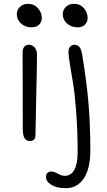

<svg xmlns="http://www.w3.org/2000/svg" viewBox="-20 -732 564 1012"><path d="M146 -587.9Q113.8 -587.9 91.3 -607.9Q68.8 -627.9 68.8 -657.2Q68.8 -680.2 85.4 -696Q102.1 -711.9 127 -711.9Q159.7 -711.9 179.9 -689.2Q200.2 -666.5 200.2 -636.2Q200.2 -617.7 186.5 -602.8Q172.9 -587.9 146 -587.9ZM388.2 -587.9Q356 -587.9 333.5 -607.9Q311 -627.9 311 -657.2Q311 -680.2 327.6 -696Q344.2 -711.9 369.1 -711.9Q401.9 -711.9 421.9 -689.2Q441.9 -666.5 441.9 -636.2Q441.9 -617.7 428.5 -602.8Q415 -587.9 388.2 -587.9ZM138.2 11.2Q118.2 11.2 109.1 -4.2Q100.1 -19.5 100.1 -53.2Q100.1 -178.2 99.6 -295.2Q99.1 -412.1 99.1 -454.1Q99.1 -473.6 107.4 -484.9Q115.7 -496.1 131.8 -496.1Q149.9 -496.1 162.1 -482.4Q174.3 -468.8 174.8 -444.8Q175.3 -403.3 171.1 -230.7Q167 -58.1 167 -21Q167 11.2 138.2 11.2ZM327.1 259.8Q279.3 259.8 250.7 242.2Q222.2 224.6 222.2 200.2Q222.2 187 230.2 179.4Q238.3 171.9 252 171.9Q263.7 171.9 284.7 183.3Q305.7 194.8 321.8 194.8Q354 194.8 371.6 163.6Q389.2 132.3 389.2 71.8Q389.2 -41.5 381.6 -140.9Q374 -240.2 365 -293.9Q356 -347.7 348.4 -393.1Q340.8 -438.5 340.8 -457Q340.8 -476.6 350.1 -486.3Q359.4 -496.1 372.1 -496.1Q387.7 -496.1 397.9 -485.1Q408.2 -474.1 413.1 -443.8Q436 -307.6 446 -191.7Q456.1 -75.7 456.1 60.1Q456.1 157.2 421.6 208.5Q387.2 259.8 327.1 259.8Z"/></svg>

Font: Shantell Sans Normal
Style: Regular
Weight: 300
Designer: Stephen Nixon, Anya Danilova, Shantell Martin
Foundry: Arrow Type
Version: Version 1.006;[559af2be0]